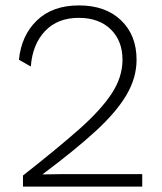

<svg xmlns="http://www.w3.org/2000/svg" viewBox="-20 -690 600 710"><path d="M65 0V-41Q190 -139 271.5 -211Q353 -283 393 -344Q433 -405 433 -469Q433 -539 389.5 -581.5Q346 -624 271 -624Q193 -624 146.5 -575Q100 -526 94 -444L50 -469Q59 -559 116.5 -614.5Q174 -670 272 -670Q370 -670 427.5 -615Q485 -560 485 -469Q485 -402 447.5 -338.5Q410 -275 333 -204.5Q256 -134 138 -46V-45Q150 -45 171 -45.5Q192 -46 204 -46H506V0Z"/></svg>

Font: Work Sans Light
Style: Regular
Weight: 300
Designer: Wei Huang
Foundry: Wei Huang
Version: Version 2.012; ttfautohint (v1.8.3)